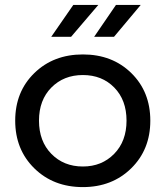

<svg xmlns="http://www.w3.org/2000/svg" viewBox="-20 -757 675 783"><path d="M270 -607H189L279 -737H381ZM445 -607H364L453 -737H554ZM318 6Q198 6 120 -70.5Q42 -147 42 -265Q42 -383 120 -459Q198 -535 318 -535Q438 -535 515.5 -459Q593 -383 593 -265Q593 -147 515 -70.5Q437 6 318 6ZM318 -78Q395 -78 445.5 -129.5Q496 -181 496 -265Q496 -349 446 -400Q396 -451 318 -451Q240 -451 189.5 -400Q139 -349 139 -265Q139 -181 189.5 -129.5Q240 -78 318 -78Z"/></svg>

Font: false
Style: Regular
Weight: 500
Designer: Julieta Ulanovsky
Foundry: Julieta Ulanovsky
Version: Version 7.222;hotconv 1.0.109;makeotfexe 2.5.65596